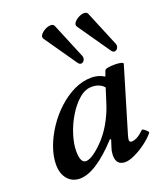

<svg xmlns="http://www.w3.org/2000/svg" viewBox="-134 -795 760 896"><g transform="rotate(-20 246.0 -347.0)"><path d="M109 13Q71 13 48 -14Q25 -41 25 -86Q25 -126 41 -171Q57 -216 85.5 -259Q114 -302 151.5 -336.5Q189 -371 231.5 -391.5Q274 -412 319 -412Q353 -412 382 -394L392 -421Q394 -427 409 -429.5Q424 -432 442 -432Q460 -432 472.5 -429Q485 -426 483 -420L387 -99Q383 -84 383 -79Q383 -67 394 -67Q421 -67 457 -102Q460 -104 467.5 -98.5Q475 -93 481 -86.5Q487 -80 484 -77Q467 -56 439 -35Q411 -14 382 -0.5Q353 13 334 13Q289 13 289 -36Q289 -44 290.5 -53.5Q292 -63 297 -78L307 -109L302 -112Q187 13 109 13ZM163 -54Q179 -54 203.5 -71Q228 -88 254.5 -116.5Q281 -145 302 -181Q327 -224 342 -270L366 -346Q345 -371 305 -371Q272 -371 241.5 -344.5Q211 -318 186.5 -277Q162 -236 148.5 -192Q135 -148 135 -113Q135 -54 163 -54ZM279 -503 172 -657Q164 -668 172 -679Q180 -690 194.5 -698Q209 -706 222.5 -706.5Q236 -707 241 -697L314 -521Q318 -510 313 -500.5Q308 -491 298 -489.5Q288 -488 279 -503ZM445 -503 338 -657Q330 -668 338 -679Q346 -690 360.5 -698Q375 -706 388.5 -706.5Q402 -707 407 -697L480 -521Q484 -510 479 -500.5Q474 -491 464 -489.5Q454 -488 445 -503Z"/></g></svg>

Font: Junicode SmExp
Style: Bold Italic
Weight: 700
Width: 6
Italic angle: -11°
Designer: Peter S. Baker
Version: Version 2.205; ttfautohint (v1.8.4)